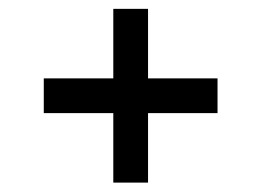

<svg xmlns="http://www.w3.org/2000/svg" viewBox="-20 -635 578 425"><path d="M230.8 -230.8V-384.6H76.9V-461.5H230.8V-615.4H307.7V-461.5H461.5V-384.6H307.7V-230.8Z"/></svg>

Font: Mintsoda - Lime Green 13x16
Style: Regular
Weight: 400
Designer: Mintsoda-15
Version: Version 1.0